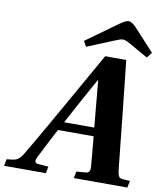

<svg xmlns="http://www.w3.org/2000/svg" viewBox="-120 -982 891 1059"><g transform="rotate(10 325.0 -452.5)"><path d="M290 -755 462 -879Q498 -905 514 -905Q533 -905 559 -877L671 -755L647 -725L541 -785Q515 -800 500 -800Q489 -800 458 -787L307 -725ZM-24 0 -17 -38 10 -41Q33 -43 46.5 -52.5Q60 -62 75 -87Q113 -150 226 -349L420 -692H538L572 -375Q576 -338 587 -230.5Q598 -123 602 -86Q605 -62 611 -52Q617 -42 633 -41L674 -38L666 0H366L374 -38L426 -42Q452 -43 449 -79L434 -246H234Q216 -213 187 -155.5Q158 -98 148 -79Q130 -43 161 -42L217 -38L210 0ZM260 -294H429L405 -555H403Q392 -537 333 -429Q274 -321 260 -294Z"/></g></svg>

Font: Lingua Franca
Style: Bold Italic
Weight: 700
Italic angle: -13°
Version: Version 1.19